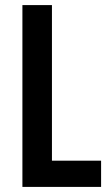

<svg xmlns="http://www.w3.org/2000/svg" viewBox="-20 -734 433 754"><path d="M68 0V-714H184V-103H377V0Z"/></svg>

Font: Noto Sans Lao ExtraCondensed SemiBold
Style: Regular
Weight: 600
Width: 2
Designer: Monotype Design Team
Foundry: Monotype Imaging Inc.
Version: Version 2.003; ttfautohint (v1.8.4.7-5d5b)